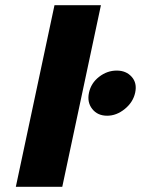

<svg xmlns="http://www.w3.org/2000/svg" viewBox="-20 -720 543 740"><path d="M430 -448Q393 -448 362 -424Q331 -400 323 -363Q315 -326 335.5 -300Q356 -274 393 -274Q429 -274 461 -300Q493 -326 501 -363Q509 -400 487.5 -424Q466 -448 430 -448ZM41 0H220L369 -700H190Z"/></svg>

Font: Advent Pro Black
Style: Italic
Weight: 900
Italic angle: -12°
Version: Version 3.000